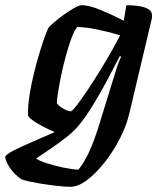

<svg xmlns="http://www.w3.org/2000/svg" viewBox="-86 -520 621 740"><path d="M185 200Q166 200 130.5 196Q95 192 57.5 185.5Q20 179 -4 171Q-35 148 -50 123.5Q-65 99 -66 85Q-63 75 -32.5 59.5Q-2 44 41.5 25.5Q85 7 125 -11Q103 -20 80 -32Q57 -44 40.5 -56Q24 -68 22 -75Q21 -111 28 -155Q35 -199 46 -242.5Q57 -286 68.5 -323.5Q80 -361 89 -385Q98 -409 101 -413Q107 -421 123.5 -435Q140 -449 161 -464Q182 -479 200.5 -489.5Q219 -500 229 -500Q257 -500 302 -481.5Q347 -463 391 -440L401 -500Q410 -500 426.5 -499Q443 -498 460 -494.5Q477 -491 488.5 -483Q500 -475 500 -460Q500 -454 499 -448L413 -85Q402 -37 376.5 13Q351 63 317.5 105.5Q284 148 249.5 174Q215 200 185 200ZM186 -91Q191 -90 209 -113Q227 -136 251 -172Q275 -208 300 -248.5Q325 -289 345.5 -325.5Q366 -362 377 -384Q326 -399 286 -407Q246 -415 212 -416Q201 -404 190 -374.5Q179 -345 168.5 -307Q158 -269 150 -230.5Q142 -192 137.5 -162.5Q133 -133 133 -122Q142 -110 159.5 -100.5Q177 -91 186 -91ZM216 134Q236 111 256.5 67.5Q277 24 298 -45L356 -233Q363 -257 370 -276Q377 -295 381 -301L376 -304Q354 -261 327 -210.5Q300 -160 271.5 -113.5Q243 -67 217 -36Q198 -13 166.5 11.5Q135 36 103.5 57Q72 78 53 91Q66 100 95.5 109.5Q125 119 158.5 126Q192 133 216 134Z"/></svg>

Font: Texturina
Style: Bold Italic
Weight: 700
Italic angle: -11°
Designer: Guillermo Torres Carreño
Foundry: Omnibus-Type
Version: Version 1.002; ttfautohint (v1.8.3)